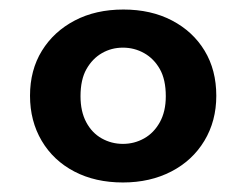

<svg xmlns="http://www.w3.org/2000/svg" viewBox="-20 -732 517 403"><path d="M238 -349Q180 -349 136 -372Q92 -395 67.5 -436.5Q43 -478 43 -531Q43 -585 68 -625.5Q93 -666 137 -689Q181 -712 239 -712Q297 -712 341 -689Q385 -666 409.5 -625.5Q434 -585 434 -531Q434 -478 409 -436.5Q384 -395 339.5 -372Q295 -349 238 -349ZM238 -430Q262 -430 282.5 -441.5Q303 -453 315.5 -475.5Q328 -498 328 -530Q328 -565 315.5 -587Q303 -609 282.5 -620.5Q262 -632 238 -632Q214 -632 194 -620.5Q174 -609 161.5 -587Q149 -565 149 -530Q149 -498 161 -475.5Q173 -453 193.5 -441.5Q214 -430 238 -430Z"/></svg>

Font: DM Sans 28pt
Style: Bold
Weight: 700
Version: Version 4.004;gftools[0.9.30]